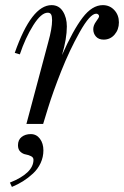

<svg xmlns="http://www.w3.org/2000/svg" viewBox="-20 -488 488 756"><path d="M58.1 -273.9 38.1 -279.8Q104 -467.8 183.1 -467.8Q211.9 -467.8 227.5 -443.4Q243.2 -418.9 243.2 -383.8Q243.2 -335.9 224.1 -271Q267.6 -369.1 305.2 -418.5Q342.8 -467.8 384.8 -467.8Q412.1 -467.8 430.2 -448.2Q448.2 -428.7 448.2 -399.9Q448.2 -371.6 431.2 -351.8Q414.1 -332 388.2 -332Q368.7 -332 357.9 -344Q347.2 -356 347.2 -373Q347.2 -388.2 358.6 -403.6Q370.1 -418.9 370.1 -423.8Q370.1 -428.2 366.7 -431.2Q363.3 -434.1 358.9 -434.1Q334.5 -434.1 293.9 -361.8Q253.4 -289.6 221.2 -208.3Q189 -127 168.9 -62L149.9 0H84L169.9 -321.8Q185.1 -376 185.1 -408.2Q185.1 -424.3 181.2 -431.2Q177.2 -438 168 -438Q142.1 -438 110.8 -388.2Q79.6 -338.4 58.1 -273.9ZM26.9 248 19 231Q111.8 193.8 111.8 141.1Q111.8 131.8 102.3 127Q92.8 122.1 81.3 120.1Q69.8 118.2 60.3 109.4Q50.8 100.6 50.8 84Q50.8 62.5 65.2 51.3Q79.6 40 101.1 40Q123.5 40 137.2 58.3Q150.9 76.7 150.9 104Q150.9 130.4 139.9 154.1Q128.9 177.7 109.9 195.3Q90.8 212.9 70.6 225.6Q50.3 238.3 26.9 248Z"/></svg>

Font: Flanker Steampunk
Style: Italic
Weight: 400
Italic angle: -12°
Designer: Alexey Kryukov, Leonardo Di Lena
Foundry: Alexey Kryukov, Leonardo Di Lena
Version: 1.210